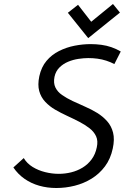

<svg xmlns="http://www.w3.org/2000/svg" viewBox="-20 -930 625 962"><path d="M581 -867 546 -910 437 -821 371 -906 320 -866 422 -739ZM553 -609 585 -672Q563 -685 538.5 -693.5Q514 -702 487.5 -705.5Q461 -709 434 -709Q395 -709 354 -701Q313 -693 276 -674.5Q239 -656 213 -625Q187 -594 177 -548Q168 -505 176.5 -474Q185 -443 206.5 -420Q228 -397 256.5 -380.5Q285 -364 316.5 -349.5Q348 -335 377 -320Q406 -305 428.5 -287.5Q451 -270 461.5 -247Q472 -224 465 -192Q458 -157 439 -131.5Q420 -106 393.5 -90Q367 -74 336.5 -66.5Q306 -59 274 -59Q241 -59 206.5 -67.5Q172 -76 143.5 -93.5Q115 -111 99 -138L47 -91Q70 -57 103 -34Q136 -11 176.5 0.5Q217 12 262 12Q309 12 354.5 0.5Q400 -11 439 -35Q478 -59 506 -96.5Q534 -134 545 -186Q555 -232 546.5 -265.5Q538 -299 516.5 -323Q495 -347 466.5 -364.5Q438 -382 405.5 -396Q373 -410 343.5 -424Q314 -438 291 -454Q268 -470 257.5 -492Q247 -514 253 -545Q259 -573 277.5 -591.5Q296 -610 321 -620.5Q346 -631 373 -635Q400 -639 422 -639Q446 -639 468.5 -636Q491 -633 512.5 -626Q534 -619 553 -609Z"/></svg>

Font: Advent Pro Medium
Style: Italic
Weight: 500
Italic angle: -12°
Version: Version 3.000